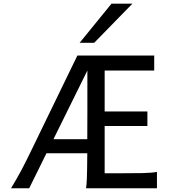

<svg xmlns="http://www.w3.org/2000/svg" viewBox="-20 -1011 921 1031"><path d="M542 -334.5V-80.6H622.1Q694.8 -80.6 744.1 -81.5Q793.5 -82.5 822.8 -87.9V0H441.9Q443.4 -8.3 444.6 -20.8Q445.8 -33.2 446.5 -54.2Q447.3 -75.2 447.8 -107.4Q448.2 -139.6 448.7 -188H229.5L136.7 0H39.1Q55.7 -26.9 69.3 -51Q83 -75.2 95.5 -98.4Q107.9 -121.6 119.6 -145.3Q131.3 -168.9 144 -194.8L395.5 -712.9H808.1V-632.3H542V-412.6H771.5V-334.5ZM267.1 -263.7H448.7Q449.2 -329.6 449.2 -419.4V-632.3ZM690.9 -991.2 485.8 -781.2H407.7L578.6 -991.2Z"/></svg>

Font: Andika New Basic
Style: Regular
Weight: 400
Designer: Victor Gaultney, Annie Olsen, Julie Remington, Don Collingsworth, Eric Hays
Foundry: SIL International
Version: Version 5.500